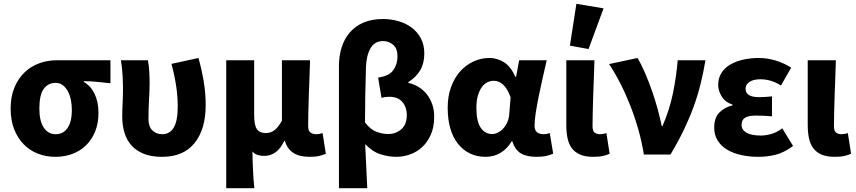

<svg xmlns="http://www.w3.org/2000/svg" viewBox="-20 -813 4505 1010"><path d="M271 12Q223 12 180 -4.5Q137 -21 105 -53.5Q73 -86 54.5 -133Q36 -180 36 -242Q36 -306 56.5 -354Q77 -402 110.5 -433.5Q144 -465 187.5 -480.5Q231 -496 278 -496H561V-375Q541 -377 523.5 -379Q506 -381 489.5 -382.5Q473 -384 456.5 -385Q440 -386 421 -386V-382Q458 -361 478 -318.5Q498 -276 498 -219Q498 -165 481 -122.5Q464 -80 434 -50Q404 -20 362.5 -4Q321 12 271 12ZM273 -107Q313 -107 335.5 -140Q358 -173 358 -234Q358 -263 352.5 -289Q347 -315 336 -334.5Q325 -354 309.5 -365.5Q294 -377 273 -377Q233 -377 210 -345.5Q187 -314 187 -242Q187 -177 210 -142Q233 -107 273 -107Z M833 12Q777 12 737.5 -3.5Q698 -19 672.5 -47Q647 -75 635 -114Q623 -153 623 -200Q623 -235 625 -271.5Q627 -308 627 -344Q627 -373 625 -414Q623 -455 616 -496H758Q763 -470 765 -439.5Q767 -409 767 -374Q767 -342 764 -289.5Q761 -237 761 -187Q761 -147 781.5 -127Q802 -107 833 -107Q873 -107 894 -142Q915 -177 915 -253Q915 -301 907.5 -355Q900 -409 882 -477L1024 -508Q1041 -448 1051.5 -385.5Q1062 -323 1062 -260Q1062 -133 1003.5 -60.5Q945 12 833 12Z M1170 177V-496H1317V-207Q1317 -154 1331.5 -133.5Q1346 -113 1378 -113Q1403 -113 1423 -127.5Q1443 -142 1463 -178V-496H1611Q1610 -452 1608 -404.5Q1606 -357 1604.5 -310.5Q1603 -264 1602 -222Q1601 -180 1601 -149Q1601 -125 1613 -116Q1625 -107 1645 -107Q1660 -107 1677 -113L1694 -4Q1678 3 1658.5 7.5Q1639 12 1607 12Q1503 12 1479 -71H1475Q1438 7 1370 7Q1352 7 1336 2.5Q1320 -2 1308 -16Q1308 12 1309 36Q1310 60 1311 82.5Q1312 105 1313.5 128Q1315 151 1318 177Z M1763 177V-466Q1763 -518 1777 -563Q1791 -608 1819.5 -641.5Q1848 -675 1891.5 -694Q1935 -713 1995 -713Q2036 -713 2075 -702Q2114 -691 2144.5 -668.5Q2175 -646 2193.5 -612Q2212 -578 2212 -531Q2212 -480 2190.5 -443.5Q2169 -407 2128 -381V-377Q2156 -371 2181 -356Q2206 -341 2224.5 -318Q2243 -295 2253.5 -265Q2264 -235 2264 -200Q2264 -145 2246.5 -105Q2229 -65 2200.5 -39Q2172 -13 2136.5 -0.5Q2101 12 2065 12Q2024 12 1981.5 -1.5Q1939 -15 1901 -55Q1904 5 1906.5 62.5Q1909 120 1912 177ZM2022 -108Q2062 -108 2091 -133Q2120 -158 2120 -209Q2120 -248 2097 -276Q2074 -304 2027 -304Q2005 -304 1987 -298L1969 -405Q2027 -413 2049 -444Q2071 -475 2071 -517Q2071 -558 2048 -577.5Q2025 -597 1995 -597Q1951 -597 1929 -559Q1907 -521 1905 -457Q1903 -384 1901.5 -313Q1900 -242 1900 -169Q1929 -131 1961 -119.5Q1993 -108 2022 -108Z M2534 12Q2489 12 2452.5 -5.5Q2416 -23 2389.5 -56Q2363 -89 2349 -137Q2335 -185 2335 -246Q2335 -307 2353 -356Q2371 -405 2401.5 -438.5Q2432 -472 2471.5 -490Q2511 -508 2554 -508Q2596 -508 2631.5 -485.5Q2667 -463 2691 -409H2695L2711 -496H2856Q2846 -453 2835 -404.5Q2824 -356 2814.5 -309.5Q2805 -263 2798.5 -221.5Q2792 -180 2792 -152Q2792 -127 2805.5 -117Q2819 -107 2840 -107Q2855 -107 2872 -113L2890 -5Q2876 2 2854.5 7Q2833 12 2803 12Q2750 12 2719.5 -6.5Q2689 -25 2675 -70H2672Q2622 12 2534 12ZM2569 -108Q2585 -108 2601 -116.5Q2617 -125 2629.5 -139.5Q2642 -154 2650 -173.5Q2658 -193 2659 -215L2666 -301Q2635 -388 2577 -388Q2560 -388 2543.5 -380Q2527 -372 2514.5 -354.5Q2502 -337 2494 -310.5Q2486 -284 2486 -247Q2486 -175 2508.5 -141.5Q2531 -108 2569 -108Z M3100 12Q3059 12 3031.5 0Q3004 -12 2988 -33.5Q2972 -55 2965.5 -86Q2959 -117 2959 -155V-496H3107Q3106 -452 3104 -404.5Q3102 -357 3100.5 -310.5Q3099 -264 3098 -222Q3097 -180 3097 -149Q3097 -125 3107.5 -116Q3118 -107 3138 -107Q3144 -107 3153 -108.5Q3162 -110 3170 -113L3187 -4Q3171 3 3151.5 7.5Q3132 12 3100 12ZM2978 -573 3012 -793 3155 -769 3076 -555Z M3367 0Q3356 -69 3337 -135Q3318 -201 3294 -261.5Q3270 -322 3242 -376.5Q3214 -431 3184 -476L3334 -508Q3354 -474 3373.5 -428.5Q3393 -383 3410 -334.5Q3427 -286 3440 -237.5Q3453 -189 3461 -150H3465Q3502 -235 3520 -322.5Q3538 -410 3545 -496H3691Q3680 -430 3665 -370Q3650 -310 3628.5 -251Q3607 -192 3577.5 -130.5Q3548 -69 3507 0Z M3969 12Q3921 12 3878.5 2.5Q3836 -7 3804.5 -26Q3773 -45 3755 -74Q3737 -103 3737 -141Q3737 -192 3762.5 -219.5Q3788 -247 3833 -259V-263Q3795 -275 3776.5 -305.5Q3758 -336 3758 -366Q3758 -403 3775.5 -430Q3793 -457 3822.5 -474Q3852 -491 3890.5 -499.5Q3929 -508 3971 -508Q4016 -508 4060.5 -494.5Q4105 -481 4142 -457L4088 -363Q4038 -396 3979 -396Q3944 -396 3923 -382.5Q3902 -369 3902 -346Q3902 -302 3972 -302Q3988 -302 4006 -303Q4024 -304 4041 -306V-201Q4020 -203 3998 -204Q3976 -205 3956 -205Q3917 -205 3899 -193.5Q3881 -182 3881 -156Q3881 -130 3906.5 -115Q3932 -100 3983 -100Q4007 -100 4036.5 -108Q4066 -116 4095 -138L4152 -45Q4104 -10 4060.5 1Q4017 12 3969 12Z M4370 12Q4329 12 4301.5 0Q4274 -12 4258 -33.5Q4242 -55 4235.5 -86Q4229 -117 4229 -155V-496H4377Q4376 -452 4374 -404.5Q4372 -357 4370.5 -310.5Q4369 -264 4368 -222Q4367 -180 4367 -149Q4367 -125 4377.5 -116Q4388 -107 4408 -107Q4414 -107 4423 -108.5Q4432 -110 4440 -113L4457 -4Q4441 3 4421.5 7.5Q4402 12 4370 12Z"/></svg>

Font: TT Toshiba Sans
Style: Bold
Weight: 700
Designer: Paul D. Hunt
Foundry: Toshiba Corporation
Version: Version 2.020;PS 2.000;hotconv 1.0.86;makeotf.lib2.5.63406